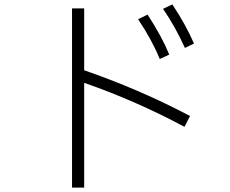

<svg xmlns="http://www.w3.org/2000/svg" viewBox="-20 -811 1040 869"><path d="M817 -594Q773 -691 718 -771L760 -791Q820 -701 858 -614ZM361 -773V-493Q615 -405 840 -286L815 -237Q590 -357 361 -436V38H306V-773ZM703 -544Q668 -630 605 -724L648 -745Q714 -643 746 -564Z"/></svg>

Font: IBM Plex Sans JP Light
Style: Regular
Weight: 300
Designer: Mike Abbink; Paul van der Laan; Pieter van Rosmalen; Wujin Sim; Yejin Wi; Jinhee Kim; Boomi Park; Yona Kim; Kichan Ma
Foundry: Sandoll Inc.
Version: Version 1.002